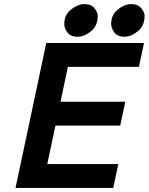

<svg xmlns="http://www.w3.org/2000/svg" viewBox="-20 -922 729 942"><path d="M207 -710.9H686.5L661.6 -593.8H313L276.9 -422.9H594.7L569.8 -305.7H252L211.9 -117.2H560.5L535.6 0H56.2ZM295.4 -804.7Q295.4 -848.6 328.4 -875.2Q361.3 -901.9 394.5 -901.9Q427.7 -901.9 443.6 -881.3Q459.5 -860.8 459.5 -845.2Q459.5 -795.4 426.5 -768.6Q393.6 -741.7 360.4 -741.7Q327.1 -741.7 311.3 -762Q295.4 -782.2 295.4 -804.7ZM525.4 -804.7Q525.4 -848.6 558.1 -875.2Q590.8 -901.9 624 -901.9Q657.2 -901.9 673.3 -881.3Q689.5 -860.8 689.5 -845.2Q689.5 -795.4 656.2 -768.6Q623 -741.7 590.1 -741.7Q557.1 -741.7 541.3 -762.2Q525.4 -782.7 525.4 -804.7Z"/></svg>

Font: Tuffy
Style: BoldItalic
Weight: 700
Italic angle: -12°
Designer: Thatcher Ulrich, Karoly Barta, Michael Everson
Version: Version 001.271